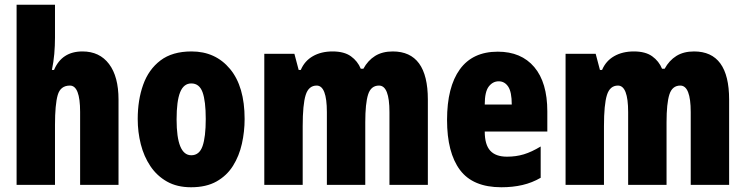

<svg xmlns="http://www.w3.org/2000/svg" viewBox="-20 -846 3145 810"><path d="M212 -687Q212 -653 209 -618.5Q206 -584 199 -551H208Q241 -629 328 -629Q400 -629 440 -576Q480 -523 480 -426V-66H318V-374Q318 -485 275 -485Q235 -485 223.5 -445Q212 -405 212 -319V-66H50V-826H212Z M1012 -344Q1012 -291 1000.5 -239.5Q989 -188 963 -146.5Q937 -105 893.5 -80.5Q850 -56 786 -56Q727 -56 684.5 -80Q642 -104 614.5 -145Q587 -186 574 -237.5Q561 -289 561 -344Q561 -424 584 -488.5Q607 -553 657 -591Q707 -629 788 -629Q889 -629 950.5 -555Q1012 -481 1012 -344ZM725 -342Q725 -191 787 -191Q821 -191 834.5 -229.5Q848 -268 848 -344Q848 -420 834.5 -457Q821 -494 787 -494Q755 -494 740 -457Q725 -420 725 -342Z M1637 -629Q1785 -629 1785 -426V-66H1623V-373Q1623 -485 1579 -485Q1545 -485 1533 -447.5Q1521 -410 1521 -330V-66H1359V-373Q1359 -485 1316 -485Q1282 -485 1269.5 -445Q1257 -405 1257 -314V-66H1095V-619H1222L1240 -551H1249Q1265 -589 1300 -609Q1335 -629 1383 -629Q1432 -629 1460.5 -608.5Q1489 -588 1502 -556H1513Q1532 -591 1562.5 -610Q1593 -629 1637 -629Z M2080 -628Q2179 -628 2234 -563Q2289 -498 2289 -376V-291H2025Q2025 -236 2048 -210.5Q2071 -185 2119 -185Q2157 -185 2190 -195Q2223 -205 2261 -228V-96Q2225 -75 2184 -65.5Q2143 -56 2095 -56Q1975 -56 1920.5 -129Q1866 -202 1866 -340Q1866 -479 1920 -553.5Q1974 -628 2080 -628ZM2084 -503Q2059 -503 2042 -481Q2025 -459 2025 -405H2139Q2139 -458 2124 -480.5Q2109 -503 2084 -503Z M2908 -629Q3056 -629 3056 -426V-66H2894V-373Q2894 -485 2850 -485Q2816 -485 2804 -447.5Q2792 -410 2792 -330V-66H2630V-373Q2630 -485 2587 -485Q2553 -485 2540.5 -445Q2528 -405 2528 -314V-66H2366V-619H2493L2511 -551H2520Q2536 -589 2571 -609Q2606 -629 2654 -629Q2703 -629 2731.5 -608.5Q2760 -588 2773 -556H2784Q2803 -591 2833.5 -610Q2864 -629 2908 -629Z"/></svg>

Font: Noto Sans Malayalam UI ExtraCondensed Black
Style: Regular
Weight: 900
Width: 2
Designer: Jelle Bosma - Monotype Design Team
Foundry: Monotype Imaging Inc.
Version: Version 2.104; ttfautohint (v1.8.4.7-5d5b)